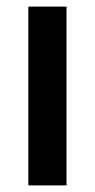

<svg xmlns="http://www.w3.org/2000/svg" viewBox="-20 -563 288 583"><path d="M182 0V-543H66V0Z"/></svg>

Font: Noto Sans Arabic Cond SemBd
Style: Regular
Weight: 600
Width: 3
Designer: Monotype Design Team, Nadine Chahine, Nizar Qandah and Khaled Hosny
Foundry: Monotype Imaging Inc.
Version: Version 2.012